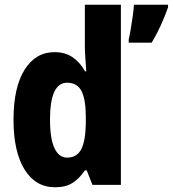

<svg xmlns="http://www.w3.org/2000/svg" viewBox="-20 -780 729 810"><path d="M212 10Q130 10 83.5 -65Q37 -140 37 -275Q37 -411 83.5 -485.5Q130 -560 210 -560Q254 -560 285.5 -539Q317 -518 339 -479H344Q342 -509 340 -536Q338 -563 338 -584V-760H490V0H370L346 -61H338Q314 -26 285.5 -8Q257 10 212 10ZM263 -115Q304 -115 322.5 -150Q341 -185 342 -260V-286Q342 -360 324 -395.5Q306 -431 263 -431Q191 -431 191 -276Q191 -194 210 -154.5Q229 -115 263 -115ZM689 -749Q676 -712 658.5 -673.5Q641 -635 620 -600H523V-613Q527 -630 531.5 -657Q536 -684 540 -712Q544 -740 545 -760H689Z"/></svg>

Font: Noto Sans Ethiopic Condensed ExtraBold
Style: Regular
Weight: 800
Width: 3
Designer: Monotype Design Team
Foundry: Monotype Imaging Inc.
Version: Version 2.102; ttfautohint (v1.8.4.7-5d5b)